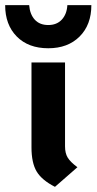

<svg xmlns="http://www.w3.org/2000/svg" viewBox="-47 -712 374 744"><path d="M75 -141V-470H205V-145Q205 -118 215.5 -101Q226 -84 253 -64L166 12Q115 -14 95 -47.5Q75 -81 75 -141ZM-27 -692H66Q69 -656 88 -635.5Q107 -615 140 -615Q173 -615 192.5 -636Q212 -657 214 -692H307Q307 -616 261.5 -570.5Q216 -525 140 -525Q63 -525 18 -570.5Q-27 -616 -27 -692Z"/></svg>

Font: KoHo
Style: Bold
Weight: 700
Designer: Cadson Demak & Katatrad Team
Foundry: Cadson Demak Co.,Ltd.
Version: Version 1.000; ttfautohint (v1.6)